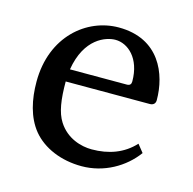

<svg xmlns="http://www.w3.org/2000/svg" viewBox="-75 -514 603 600"><g transform="rotate(15 226.5 -214.5)"><path d="M392 -104C357 -66 310 -49 255 -49C221 -49 174 -62 146 -106C128 -134 122 -175 122 -233H394C405 -233 412 -239 412 -250C412 -334 371 -439 239 -439C136 -439 34 -356 34 -209C34 -152 46 -96 79 -56C113 -15 171 10 238 10C310 10 374 -27 412 -79ZM125 -273C142 -377 208 -399 239 -399C279 -399 323 -362 323 -287C323 -278 319 -273 309 -273Z"/></g></svg>

Font: Libertinus Sans
Style: Regular
Weight: 400
Designer: Philipp H. Poll, Khaled Hosny
Foundry: Caleb Maclennan
Version: Version 7.050;RELEASE